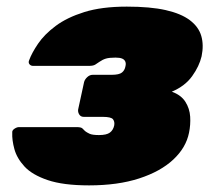

<svg xmlns="http://www.w3.org/2000/svg" viewBox="-20 -550 655 580"><path d="M249 10Q171 10 124 -6Q77 -22 54 -47Q31 -72 23.5 -99.5Q16 -127 17 -149Q16 -156 23.5 -161Q31 -166 37 -166H212Q225 -166 229 -162Q233 -158 237 -154Q242 -150 250.5 -146Q259 -142 279 -142Q302 -142 312 -149.5Q322 -157 325 -171Q327 -182 321.5 -189.5Q316 -197 290 -197H233Q224 -197 219.5 -204Q215 -211 216 -219L234 -302Q236 -310 243.5 -317Q251 -324 260 -324H317Q340 -324 348.5 -331Q357 -338 359 -350Q361 -358 358.5 -364Q356 -370 349 -373Q342 -376 329 -376Q310 -376 300 -373Q290 -370 280 -363Q274 -359 268 -355Q262 -351 249 -351H80Q73 -351 69 -356Q65 -361 68 -368Q76 -390 95 -418Q114 -446 148 -471.5Q182 -497 234.5 -513.5Q287 -530 363 -530Q434 -530 480.5 -519.5Q527 -509 553.5 -489Q580 -469 588 -441.5Q596 -414 589 -380Q582 -350 560.5 -320Q539 -290 499 -273Q527 -263 540 -242.5Q553 -222 554.5 -197.5Q556 -173 551 -149Q542 -104 503.5 -68Q465 -32 400.5 -11Q336 10 249 10Z"/></svg>

Font: Rubik Black
Style: Italic
Weight: 900
Italic angle: -12°
Designer: Hubert and Fischer
Foundry: Hubert and Fischer
Version: Version 2.300;gftools[0.9.30]